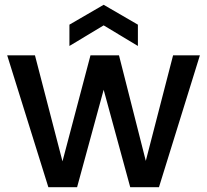

<svg xmlns="http://www.w3.org/2000/svg" viewBox="-20 -782 865 802"><path d="M815 -551 644 0H524L413 -407L302 0H182L10 -551H126L241 -108L358 -551H477L589 -110L703 -551ZM413 -676 270 -590V-679L413 -762L556 -679V-590Z"/></svg>

Font: A Bank Premium Med
Style: Regular
Weight: 500
Designer: Ninad Kale (Devanagari), Jonny Pinhorn (Latin), Htun Naung (Myanmar)
Foundry: Indian Type Foundry
Version: 4.004